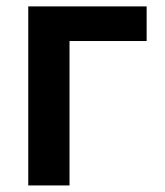

<svg xmlns="http://www.w3.org/2000/svg" viewBox="-20 -565 503 585"><path d="M426.8 -440H191.8V0H66.1V-545.5H426.8Z"/></svg>

Font: Interop SemBd
Style: Regular
Weight: 600
Designer: Rasmus Andersson, Google, Jang Haemin
Foundry: jhaemin
Version: Version 1.008